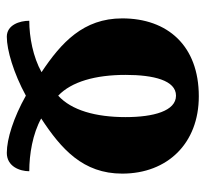

<svg xmlns="http://www.w3.org/2000/svg" viewBox="-40 -550 604 564"><g transform="rotate(90 262.0 -268.0)"><path d="M88 14C127 14 195 -6 261 -42C325 -6 388 14 429 14C469 14 483 -24 483 -52C433 -52 373 -62 328 -87C418 -146 490 -210 490 -325C490 -458 401 -550 263 -550C114 -550 34 -458 34 -325C34 -211 105 -146 192 -88C147 -63 89 -52 41 -52C41 -24 53 14 88 14ZM261 -137C220 -176 200 -246 200 -335C200 -417 216 -483 261 -483C306 -483 324 -417 324 -335C324 -247 304 -176 261 -137Z"/></g></svg>

Font: Noto Serif Georgian ExtraCondensed Black
Style: Regular
Weight: 900
Width: 2
Designer: Monotype Design Team, Akaki Razmadze
Foundry: Google LLC
Version: Version 2.003